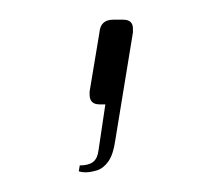

<svg xmlns="http://www.w3.org/2000/svg" viewBox="-20 -106 212 195"><path d="M67 69Q64 69 62 68.5Q60 68 60 68L61 62Q70 62 74.5 58.5Q79 55 80 47L87 0H81Q71 0 71 -10Q71 -11 71 -11.5Q71 -12 71 -13L81 -73Q82 -86 95 -86H105Q115 -86 115 -77Q115 -76 115 -75Q115 -74 115 -73L97 37Q95 51 90 58Q85 65 78.5 67Q72 69 67 69Z"/></svg>

Font: Exo Thin Thin
Style: Italic
Weight: 250
Italic angle: -9°
Version: Version 2.000